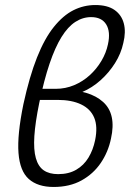

<svg xmlns="http://www.w3.org/2000/svg" viewBox="-20 -734 516 763"><path d="M193 9Q130 9 94.5 -22.5Q59 -54 53.5 -126Q48 -198 73 -320Q97 -430 127 -505.5Q157 -581 194 -627Q231 -673 272 -693.5Q313 -714 359 -714Q407 -714 435 -694.5Q463 -675 472 -641Q481 -607 470 -563Q461 -521 437 -483Q413 -445 379.5 -415Q346 -385 306 -368Q266 -351 224 -351L228 -377Q336 -377 389.5 -329Q443 -281 421 -183Q410 -130 380.5 -86.5Q351 -43 304 -17Q257 9 193 9ZM211 -42Q253 -42 283 -59.5Q313 -77 331.5 -107.5Q350 -138 358 -177Q369 -231 354.5 -266Q340 -301 302.5 -319Q265 -337 209 -337H129L138 -381H201Q240 -381 274.5 -395.5Q309 -410 336.5 -435Q364 -460 383 -492Q402 -524 409 -558Q420 -608 402 -637Q384 -666 342 -666Q309 -666 279.5 -647Q250 -628 224.5 -587Q199 -546 177 -481Q155 -416 136 -325Q120 -247 116.5 -193Q113 -139 122.5 -105.5Q132 -72 154 -57Q176 -42 211 -42Z"/></svg>

Font: Ysabeau
Style: Italic
Weight: 400
Italic angle: -12°
Designer: Christian Thalmann (Catharsis Fonts)
Version: Version 2.000;gftools[0.9.27.dev2+g8671c4b]